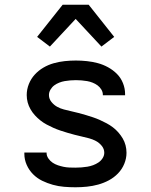

<svg xmlns="http://www.w3.org/2000/svg" viewBox="-20 -784 640 812"><path d="M299 8Q275 8 251 6Q227 4 203.5 -2.5Q180 -9 158.5 -19.5Q137 -30 120 -47Q103 -64 93 -86.5Q83 -109 83 -133V-139H177V-137Q177 -125 184.5 -114Q192 -103 202.5 -96Q213 -89 225 -85Q237 -81 249 -78.5Q261 -76 273.5 -75.5Q286 -75 299 -75Q312 -75 324.5 -76Q337 -77 349.5 -79Q362 -81 374 -85.5Q386 -90 396.5 -97Q407 -104 414 -115Q421 -126 421 -138Q421 -154 410.5 -167Q400 -180 386 -187.5Q372 -195 357 -199Q342 -203 326.5 -206.5Q311 -210 295.5 -214Q280 -218 265 -222.5Q250 -227 235 -232Q220 -237 205.5 -243.5Q191 -250 177 -257.5Q163 -265 150.5 -275Q138 -285 127.5 -296.5Q117 -308 109 -322Q101 -336 97 -351Q93 -366 93 -382Q93 -406 102 -428.5Q111 -451 127 -468.5Q143 -486 163.5 -498Q184 -510 207 -516.5Q230 -523 253.5 -525.5Q277 -528 301 -528Q324 -528 347.5 -525.5Q371 -523 393.5 -517Q416 -511 437 -499.5Q458 -488 474.5 -471.5Q491 -455 500 -432.5Q509 -410 509 -387V-381H415V-383Q415 -395 408.5 -405.5Q402 -416 392.5 -423Q383 -430 371.5 -434.5Q360 -439 348.5 -441Q337 -443 325 -444Q313 -445 301 -445Q289 -445 277 -444Q265 -443 253.5 -441Q242 -439 230.5 -434.5Q219 -430 209.5 -423Q200 -416 193.5 -405Q187 -394 187 -382Q187 -366 197.5 -353Q208 -340 221.5 -332.5Q235 -325 250.5 -321Q266 -317 281.5 -313.5Q297 -310 312.5 -306Q328 -302 343 -297.5Q358 -293 373 -288Q388 -283 402.5 -276.5Q417 -270 431 -262.5Q445 -255 457.5 -245.5Q470 -236 480.5 -224Q491 -212 499 -198.5Q507 -185 511 -169.5Q515 -154 515 -138Q515 -114 505.5 -91Q496 -68 479 -50.5Q462 -33 440.5 -21.5Q419 -10 395.5 -3.5Q372 3 347.5 5.5Q323 8 299 8ZM191 -587 137 -628 245 -764H355L463 -628L409 -587L300 -704Z"/></svg>

Font: Iosevka Medium Extended
Style: Regular
Weight: 500
Width: 7
Monospace: yes
Designer: Belleve Invis
Foundry: Belleve Invis
Version: Version 32.5.0; ttfautohint (v1.8.4)